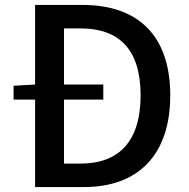

<svg xmlns="http://www.w3.org/2000/svg" viewBox="-20 -757 765 777"><path d="M122 0H320C540 0 669 -131 669 -371C669 -612 540 -737 314 -737H122V-415L35 -410V-354H122ZM239 -95V-354H398V-415H239V-642H306C464 -642 549 -555 549 -371C549 -188 464 -95 306 -95Z"/></svg>

Font: GenYoGothic2 TW M
Style: Regular
Weight: 500
Version: Version 2.100;PS 2.1;hotconv 16.6.51;makeotf.lib2.5.65220 DE